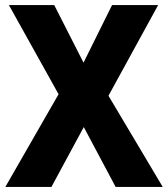

<svg xmlns="http://www.w3.org/2000/svg" viewBox="-20 -734 661 754"><path d="M619 0H434L309 -235L182 0H1L210 -364L15 -714H193L308 -488L420 -714H601L406 -358Z"/></svg>

Font: Noto Sans Khmer UI SemiCondensed ExtraBold
Style: Regular
Weight: 800
Width: 4
Designer: Danh Hong and the Monotype Design Team
Foundry: Monotype Imaging Inc.
Version: Version 2.002; ttfautohint (v1.8.4.7-5d5b)